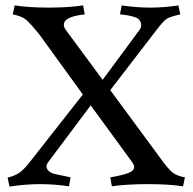

<svg xmlns="http://www.w3.org/2000/svg" viewBox="-20 -678 709 707"><path d="M234 8Q179 0 127 0Q75 0 15 9L8 -24Q34 -30 52 -42.5Q70 -55 95 -88L285 -330L125 -551Q91 -593 75 -606Q59 -619 27 -625L34 -658Q87 -650 159 -650Q231 -650 286 -658L292 -625Q227 -618 217 -596Q212 -584 220 -571L358 -384L496 -571Q503 -584 498 -596Q493 -608 484 -612Q462 -621 432 -624L422 -625L428 -658Q483 -650 533.5 -650Q584 -650 637 -658L644 -625Q604 -616 592.5 -608Q581 -600 552 -562L386 -346L568 -99Q598 -57 614.5 -43.5Q631 -30 661 -25L654 8Q601 0 524.5 0Q448 0 392 8L386 -25Q423 -31 448.5 -39.5Q474 -48 474 -63Q474 -70 468 -79L314 -290L156 -79Q147 -65 154.5 -54Q162 -43 179 -38L240 -25Z"/></svg>

Font: Buenard
Style: Regular
Weight: 400
Designer: Gustavo Ibarra
Foundry: FontFuror
Version: Version 1.001 2011